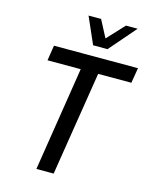

<svg xmlns="http://www.w3.org/2000/svg" viewBox="-134 -1008 867 1095"><g transform="rotate(15 300.0 -461.0)"><path d="M189 0 286 -615H90L104 -705H600L585 -615H389L291 0ZM319 -765 250 -922H324L377 -821L471 -922H540L404 -765Z"/></g></svg>

Font: Nunito Sans 7pt Condensed SemiBold
Style: Italic
Weight: 600
Width: 3
Italic angle: -9°
Designer: Vernon Adams
Foundry: Vernon Adams
Version: Version 3.101;gftools[0.9.27]